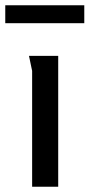

<svg xmlns="http://www.w3.org/2000/svg" viewBox="-46 -709 340 729"><path d="M76 -440Q76 -441 73 -454Q70 -467 67.5 -480.5Q65 -494 64 -497H175V0H76ZM-26 -689H274V-621H-26Z"/></svg>

Font: Rosario Light SemiBold
Style: Regular
Weight: 600
Version: Version 1.101; ttfautohint (v1.8.1.43-b0c9)